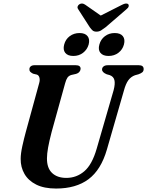

<svg xmlns="http://www.w3.org/2000/svg" viewBox="-20 -1077 850 1110"><path d="M539 -217.5 637 -556Q646.5 -592.5 641.5 -613.8Q636.5 -635 613.5 -643L597 -647.5Q569.5 -659 570 -675.5Q570 -686 578.8 -693Q587.5 -700 604 -700H782Q810.5 -700 810.5 -678Q810.5 -666 803.2 -659.5Q796 -653 780.5 -647.5L760.5 -642Q737 -633.5 722 -613.2Q707 -593 696 -552L598 -212.5Q564 -95 491.8 -41Q419.5 13 304 13Q235 13 189.5 -9.8Q144 -32.5 121.5 -71.5Q99 -110.5 99.5 -158.5Q99.5 -188.5 109.2 -232.8Q119 -277 129 -313.5L206.5 -596.5Q211.5 -613.5 208.2 -627.2Q205 -641 194 -645.5L171 -651Q159 -657.5 154.2 -662.8Q149.5 -668 150 -677.5Q150 -687 157.8 -693.5Q165.5 -700 179.5 -700H417.5Q446 -700 446 -679.5Q446 -670.5 439.2 -662Q432.5 -653.5 418.5 -649.5L392 -643.5Q377.5 -639 370 -628.2Q362.5 -617.5 356.5 -595.5L278.5 -314Q264.5 -260 258 -223.8Q251.5 -187.5 251.5 -162Q251 -105.5 281 -77Q311 -48.5 363.5 -48.5Q422.5 -48.5 467.5 -87Q512.5 -125.5 539 -217.5ZM404 -753.5Q371.5 -753.5 357.2 -771.5Q343 -789.5 351 -819.5Q359 -850 383.2 -868Q407.5 -886 440 -886Q472 -886 486.2 -868Q500.5 -850 492.5 -819.5Q484 -790 460.2 -771.8Q436.5 -753.5 404 -753.5ZM607.5 -753.5Q575 -753.5 560.5 -771.5Q546 -789.5 554.5 -819.5Q562.5 -849.5 586.5 -867.8Q610.5 -886 643 -886Q676 -886 690.2 -868Q704.5 -850 696.5 -819.5Q688.5 -790 664.5 -771.8Q640.5 -753.5 607.5 -753.5ZM590.5 -919.5Q575.5 -908 564 -901Q552.5 -894 538 -894Q523 -894 515.2 -901Q507.5 -908 499 -919.5L432.5 -1023Q426 -1032 429 -1040Q432 -1048 438.5 -1052Q454.5 -1062.5 473 -1049.5L562.5 -987L686 -1049.5Q711.5 -1062.5 722 -1052Q725.5 -1048 723.8 -1040Q722 -1032 710.5 -1023Z"/></svg>

Font: Fraunces 9pt SemiBold
Style: Italic
Weight: 600
Italic angle: -16°
Version: Version 1.000;[b76b70a41]